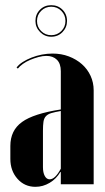

<svg xmlns="http://www.w3.org/2000/svg" viewBox="-20 -712 407 742"><path d="M20 -148Q20 -208 65 -240.5Q110 -273 215 -289V-437Q215 -466 200 -481Q185 -496 159 -496Q145 -496 128.5 -491.5Q112 -487 96.5 -480.5Q81 -474 68.5 -465Q56 -456 49 -447L44 -451Q53 -463 68 -472.5Q83 -482 102 -489.5Q121 -497 141.5 -501Q162 -505 183 -505Q217 -505 246 -494Q275 -483 296.5 -464Q318 -445 330 -419Q342 -393 342 -363V0H215V-47H213Q198 -21 172 -5.5Q146 10 117 10Q75 10 47.5 -21Q20 -52 20 -98ZM172 -19Q193 -19 215 -60V-283Q192 -279 178.5 -275Q165 -271 157.5 -263Q150 -255 148 -241.5Q146 -228 146 -207V-66Q146 -45 153 -32Q160 -19 172 -19ZM117 -631Q117 -657 134.5 -674.5Q152 -692 178 -692Q204 -692 221.5 -674.5Q239 -657 239 -631Q239 -606 221.5 -588Q204 -570 178 -570Q153 -570 135 -588Q117 -606 117 -631ZM123 -631Q123 -608 139 -592Q155 -576 178 -576Q201 -576 217 -592Q233 -608 233 -631Q233 -654 217 -670Q201 -686 178 -686Q155 -686 139 -670Q123 -654 123 -631Z"/></svg>

Font: Moniqa Black Display
Style: Regular
Weight: 900
Designer: Rajesh Rajput
Foundry: Rajesh Rajput
Version: Version 1.000